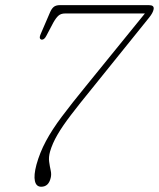

<svg xmlns="http://www.w3.org/2000/svg" viewBox="-20 -720 619 748"><path d="M177.5 -27Q169.5 7.5 140.5 7.5Q121 7.5 116 -14.8Q111 -37 122 -78.5Q135 -125.5 158.8 -170Q182.5 -214.5 221 -265.8Q259.5 -317 315 -385L544.5 -667.5H233.5Q217.5 -667.5 208 -659.2Q198.5 -651 188 -632.5L160.5 -580.5Q152.5 -565 143 -565.5Q137.5 -566 135.5 -571Q133.5 -576 139 -588.5L174.5 -671Q180.5 -685.5 189 -692.8Q197.5 -700 213.5 -700H560Q581.5 -700 578.5 -684Q576 -670 561 -651.5L339 -376Q290 -316 256.8 -272.5Q223.5 -229 203.8 -195Q184 -161 175 -129.5Q169 -108 171.5 -89.8Q174 -71.5 177.5 -56Q181 -40.5 177.5 -27Z"/></svg>

Font: Fraunces 72pt S100 Thin
Style: Italic
Weight: 100
Italic angle: -16°
Version: Version 1.000; ttfautohint (v1.8.3)